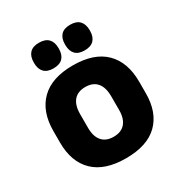

<svg xmlns="http://www.w3.org/2000/svg" viewBox="-165 -801 876 932"><g transform="rotate(-30 273.0 -335.0)"><path d="M273.5 14Q154.5 14 93.8 -45.2Q33 -104.5 33 -212V-276.5Q33 -385.5 94 -445.8Q155 -506 273.5 -506Q392 -506 452.8 -445.8Q513.5 -385.5 513.5 -276.5V-212Q513.5 -104.5 453 -45.2Q392.5 14 273.5 14ZM273.5 -106.5Q316 -106.5 338.2 -132.2Q360.5 -158 360.5 -205.5V-283Q360.5 -333 338.2 -359Q316 -385 273.5 -385Q231 -385 208.8 -359Q186.5 -333 186.5 -283V-205.5Q186.5 -158 208.8 -132.2Q231 -106.5 273.5 -106.5ZM186 -540Q151.5 -540 134.2 -558.2Q117 -576.5 117 -609.5V-613.5Q117 -647 134.2 -665.2Q151.5 -683.5 186 -683.5Q221.5 -683.5 238.8 -665.2Q256 -647 256 -613.5V-609.5Q256 -576.5 238.8 -558.2Q221.5 -540 186 -540ZM361 -540Q326 -540 309 -558.2Q292 -576.5 292 -609.5V-613.5Q292 -647 309 -665.2Q326 -683.5 361 -683.5Q396 -683.5 413.2 -665.2Q430.5 -647 430.5 -613.5V-609.5Q430.5 -576.5 413.2 -558.2Q396 -540 361 -540Z"/></g></svg>

Font: Anek Devanagari
Style: Bold
Weight: 700
Designer: Kailash Malviya (Devanagari) & Yesha Goshar (Latin)
Foundry: Ek Type
Version: Version 1.003